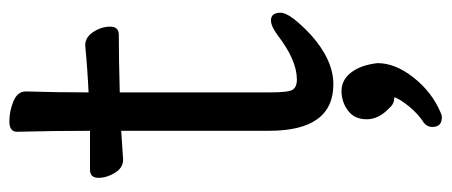

<svg xmlns="http://www.w3.org/2000/svg" viewBox="-290 -400 941 400"><g transform="rotate(-90 180.0 -200.5)"><path d="M135 250Q115 250 115 230Q115 220 123 213Q142 201 157.5 182Q173 163 177 151Q163 151 155 141Q131 119 131 93.5Q131 68 149 54.5Q167 41 190 41Q213 41 228.5 61Q244 81 248 116Q248 153 218 191Q188 229 146 247Q140 250 135 250ZM204 24Q107 24 107 -110V-418L47 -414Q30 -414 19.5 -431Q9 -448 9 -465.5Q9 -483 26 -483H107Q107 -556 105 -635Q105 -651 126.5 -651Q148 -651 168.5 -642.5Q189 -634 189 -617Q187 -552 187 -486Q233 -488 285 -493Q302 -493 313 -476Q324 -459 324 -441Q324 -423 307 -423Q259 -423 187 -421V-108Q187 -70 192.5 -61Q198 -52 214 -52Q254 -52 306 -92Q325 -106 337 -106Q353 -106 353 -86Q353 -66 306 -22Q254 24 204 24Z"/></g></svg>

Font: LXGW WenKai Medium
Style: Regular
Weight: 500
Designer: LXGW / Fontworks Inc.
Foundry: LXGW / Fontworks Inc.
Version: Version 1.501; October 10, 2024